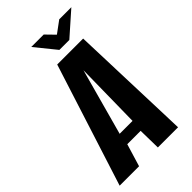

<svg xmlns="http://www.w3.org/2000/svg" viewBox="-255 -802 874 874"><g transform="rotate(-45 181.5 -365.5)"><path d="M-31 0 158 -591H325L345 0H215L213 -109H127L94 0ZM136 -167H219L224 -488ZM212 -631 131 -731H211L253 -688L310 -730H388L276 -631Z"/></g></svg>

Font: Alumni Sans Thin
Style: Bold Italic
Weight: 700
Italic angle: -8°
Version: Version 1.016